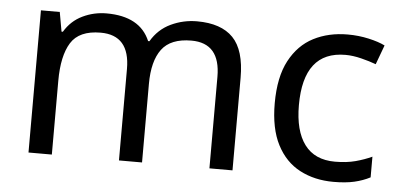

<svg xmlns="http://www.w3.org/2000/svg" viewBox="-43 -628 1501 721"><g transform="rotate(5 707.5 -268.0)"><path d="M673 -546Q764 -546 809 -499.5Q854 -453 854 -349V0H767V-345Q767 -472 658 -472Q580 -472 546.5 -427Q513 -382 513 -296V0H426V-345Q426 -472 316 -472Q235 -472 204 -422Q173 -372 173 -278V0H85V-536H156L169 -463H174Q199 -505 241.5 -525.5Q284 -546 332 -546Q458 -546 496 -456H501Q528 -502 574.5 -524Q621 -546 673 -546Z M1235 10Q1164 10 1108.5 -19Q1053 -48 1021.5 -109Q990 -170 990 -265Q990 -364 1023 -426Q1056 -488 1112.5 -517Q1169 -546 1241 -546Q1282 -546 1320 -537.5Q1358 -529 1382 -517L1355 -444Q1331 -453 1299 -461Q1267 -469 1239 -469Q1081 -469 1081 -266Q1081 -169 1119.5 -117.5Q1158 -66 1234 -66Q1278 -66 1311.5 -75Q1345 -84 1373 -97V-19Q1346 -5 1313.5 2.5Q1281 10 1235 10Z"/></g></svg>

Font: Noto Sans Chakma
Style: Regular
Weight: 400
Designer: Zachary Quinn Scheuren - Monotype Design Team
Foundry: Monotype Imaging Inc.
Version: Version 2.003; ttfautohint (v1.8.4.7-5d5b)